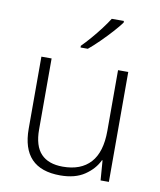

<svg xmlns="http://www.w3.org/2000/svg" viewBox="-86 -835 762 913"><g transform="rotate(10 295.0 -378.0)"><path d="M500.5 -530.8V0H460.4L453.1 -95.7H450.2Q429.7 -51.8 384 -21Q338.4 9.8 266.6 9.8Q81.1 9.8 81.1 -183.1V-530.8H130.4V-188Q130.4 -108.4 166.3 -70.8Q202.1 -33.2 271.5 -33.2Q358.9 -33.2 405 -84Q451.2 -134.8 451.2 -237.8V-530.8ZM438 -766.1V-757.8Q422.4 -736.8 397.5 -709.2Q372.6 -681.6 344.7 -654.1Q316.9 -626.5 292 -606H256.8V-614.3Q276.4 -633.8 299.8 -660.9Q323.2 -688 344.5 -716.1Q365.7 -744.1 379.4 -766.1Z"/></g></svg>

Font: Open Sans Light
Style: Regular
Weight: 300
Designer: Monotype Design Team
Foundry: Monotype Imaging Inc.
Version: Version 3.000; ttfautohint (v1.8.4)